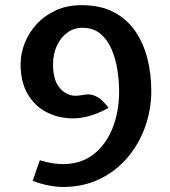

<svg xmlns="http://www.w3.org/2000/svg" viewBox="-20 -734 676 764"><path d="M230 10Q205.5 10 174 4Q142.5 -2 110 -14.5L138.5 -96.5Q166 -88 188.8 -84.5Q211.5 -81 230 -81Q301.5 -81 351.2 -119.2Q401 -157.5 427.5 -223.2Q454 -289 454 -370.5Q454 -411.5 447.2 -455.5Q440.5 -499.5 424.2 -537.5Q408 -575.5 379.8 -599.5Q351.5 -623.5 307.5 -623.5Q274 -623.5 247.8 -604Q221.5 -584.5 206.2 -551.8Q191 -519 191 -478Q191 -415 217.8 -384Q244.5 -353 280.5 -353Q286 -353 294.2 -353.8Q302.5 -354.5 313 -356.5Q336.5 -361.5 355.8 -353.5Q375 -345.5 389 -331.5Q403 -317.5 412 -304.5Q365.5 -280 332.5 -271.5Q299.5 -263 271 -263Q213 -263 165.5 -287.5Q118 -312 90 -360Q62 -408 62 -478Q62 -521.5 78.8 -563.5Q95.5 -605.5 127.2 -639.5Q159 -673.5 203.8 -693.5Q248.5 -713.5 304.5 -713.5Q380 -713.5 433 -685.5Q486 -657.5 518.8 -609.2Q551.5 -561 566.8 -500Q582 -439 582 -372.5Q582 -298.5 557.8 -230Q533.5 -161.5 487.5 -107.2Q441.5 -53 376.5 -21.5Q311.5 10 230 10Z"/></svg>

Font: Expletus Sans SemiBold
Style: Regular
Weight: 600
Version: Version 7.500